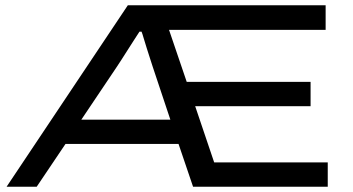

<svg xmlns="http://www.w3.org/2000/svg" viewBox="-20 -707 1338 727"><path d="M5 0 464 -687H1213V-594H620L687 -397H1156V-305H719L791 -92H1221V0H711L656 -162H228L119 0ZM288 -254H625L558 -455Q554 -467 548 -486Q542 -505 535.5 -525Q529 -545 524 -562.5Q519 -580 516 -587H508Q498 -572 486 -553Q474 -534 462 -515.5Q450 -497 440 -481Q430 -465 423 -455Z"/></svg>

Font: Archivo Expanded
Style: Regular
Weight: 400
Width: 7
Designer: Hector Gatti
Foundry: Omnibus-Type
Version: Version 2.001